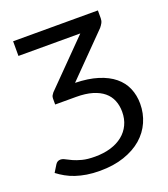

<svg xmlns="http://www.w3.org/2000/svg" viewBox="-122 -565 719 823"><g transform="rotate(-20 237.0 -153.5)"><path d="M419.4 -441.4Q419.4 -430.2 414.6 -421.1Q409.7 -412.1 402.8 -403.8L221.2 -219.2Q280.8 -217.8 324.5 -204.1Q368.2 -190.4 396.7 -167Q425.3 -143.6 439.2 -111.1Q453.1 -78.6 453.1 -40Q453.1 3.9 436 42.7Q418.9 81.5 386 110.1Q353 138.7 304.4 155.3Q255.9 171.9 193.4 171.9Q161.1 171.9 134 167.5Q106.9 163.1 84.2 155.5Q61.5 147.9 42.5 137.2Q23.4 126.5 6.8 113.8L26.9 81.1Q35.2 68.4 49.3 68.4Q59.1 68.4 70.1 74.5Q81.1 80.6 97.2 87.9Q113.3 95.2 136.5 101.3Q159.7 107.4 194.3 107.4Q233.9 107.4 266.1 97.7Q298.3 87.9 321 69.6Q343.8 51.3 356.2 25.1Q368.7 -1 368.7 -34.2Q368.7 -62.5 359.1 -85.9Q349.6 -109.4 329.6 -126Q309.6 -142.6 278.6 -151.9Q247.6 -161.1 204.6 -161.1H109.4V-188.5Q109.4 -196.3 112.5 -201.9Q115.7 -207.5 120.1 -212.9L314.9 -410.6H32.7V-477.5H419.4Z"/></g></svg>

Font: Carlito
Style: Regular
Weight: 400
Designer: Lukasz Dziedzic
Foundry: tyPoland Lukasz Dziedzic
Version: Version 1.103; Beta1; all basic design good, some composites